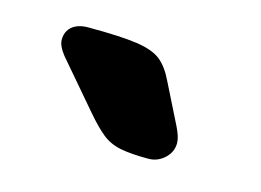

<svg xmlns="http://www.w3.org/2000/svg" viewBox="-42 -686 417 307"><g transform="rotate(15 166.5 -532.0)"><path d="M48 -567 113 -491Q130 -471 143 -460.5Q156 -450 173.5 -446.5Q191 -443 220 -443Q235 -443 246.5 -453.5Q258 -464 258 -479Q258 -489 250 -505L217 -571Q207 -592 194 -602.5Q181 -613 154 -617Q127 -621 73 -621Q56 -621 46.5 -613Q37 -605 37 -591Q37 -581 48 -567Z"/></g></svg>

Font: Beiruti Black
Style: Regular
Weight: 900
Designer: Arlette Boutros
Foundry: Boutros
Version: Version 1.41